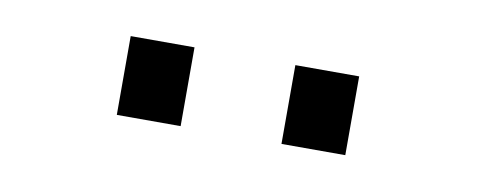

<svg xmlns="http://www.w3.org/2000/svg" viewBox="-28 -744 605 240"><g transform="rotate(10 275.0 -624.0)"><path d="M124.5 -673.5H205.5V-573.5H124.5ZM333.5 -673.5H414.5V-573.5H333.5Z"/></g></svg>

Font: Trispace SemiCondensed Light
Style: Regular
Weight: 300
Width: 4
Designer: Tyler Finck
Foundry: Etcetera Type Company
Version: Version 1.210; ttfautohint (v1.8.3)